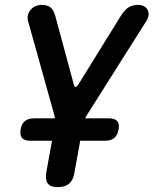

<svg xmlns="http://www.w3.org/2000/svg" viewBox="-20 -760 640 790"><path d="M218 10Q189 10 177.5 -4Q166 -18 170 -48L194 -181H104Q80 -181 70.5 -192.5Q61 -204 65 -228Q69 -251 82.5 -262Q96 -273 120 -273H206Q205 -283 202 -292L95 -675Q92 -689 95.5 -700.5Q99 -712 107 -721Q115 -730 127 -735Q139 -740 151 -740Q173 -740 186.5 -730.5Q200 -721 207 -696L283 -415Q286 -402 291 -402Q296 -402 304 -415L478 -696Q494 -721 510.5 -730.5Q527 -740 549 -740Q561 -740 571 -735Q581 -730 586.5 -721Q592 -712 591.5 -700.5Q591 -689 583 -675L341 -292Q335 -283 330 -273H429Q452 -273 462 -262Q472 -251 468 -228Q464 -204 450.5 -192.5Q437 -181 413 -181H310L286 -48Q281 -18 264 -4Q247 10 218 10Z"/></svg>

Font: Maple Mono SemiBold
Style: Italic
Weight: 600
Italic angle: -10°
Monospace: yes
Designer: subframe7536
Version: Version 7.000